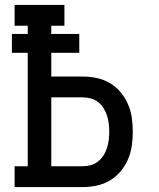

<svg xmlns="http://www.w3.org/2000/svg" viewBox="-20 -755 640 775"><path d="M39 0V-84H92V-542H28V-618H92V-651H39V-735H240V-651H187V-618H300V-542H187V-446H314Q343 -446 371 -440Q399 -434 423.5 -419.5Q448 -405 466.5 -383Q485 -361 496.5 -334.5Q508 -308 512 -280Q516 -252 516 -223Q516 -195 512 -166.5Q508 -138 496.5 -111.5Q485 -85 466.5 -63Q448 -41 423.5 -26.5Q399 -12 371 -6Q343 0 314 0ZM314 -84Q331 -84 347 -88.5Q363 -93 376 -103.5Q389 -114 398 -128Q407 -142 412 -158Q417 -174 419 -190.5Q421 -207 421 -223Q421 -240 419 -256.5Q417 -273 412 -288.5Q407 -304 398 -318.5Q389 -333 376 -343Q363 -353 347 -357.5Q331 -362 314 -362H187V-84Z"/></svg>

Font: Iosevka Slab Medium Extended
Style: Regular
Weight: 500
Width: 7
Monospace: yes
Designer: Belleve Invis
Foundry: Belleve Invis
Version: Version 11.1.1; ttfautohint (v1.8.3)